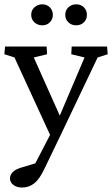

<svg xmlns="http://www.w3.org/2000/svg" viewBox="-24 -632 511 875"><path d="M213.9 3.9 42 -370.1 -3.9 -384.8 -1 -419.9H188.5L190.4 -384.8L129.9 -370.1L262.7 -73.2ZM463.9 -419.9 466.8 -384.8 420.9 -370.1 254.9 -21.5 176.8 140.6Q155.3 185.5 131.3 204.1Q107.4 222.7 76.2 222.7Q52.7 222.7 37.1 210.9Q21.5 199.2 21.5 180.7Q21.5 166 33.2 153.3Q44.9 140.6 69.3 132.8L160.2 105.5L115.2 154.3L223.6 -54.7L234.4 -72.3L361.3 -370.1L300.8 -384.8L302.7 -419.9ZM168.9 -516.6Q147.5 -516.6 132.8 -530.3Q118.2 -543.9 118.2 -564.5Q118.2 -585 132.8 -598.6Q147.5 -612.3 168.9 -612.3Q189.5 -612.3 203.1 -598.6Q216.8 -585 216.8 -564.5Q216.8 -543.9 203.1 -530.3Q189.5 -516.6 168.9 -516.6ZM323.2 -516.6Q301.8 -516.6 287.6 -530.3Q273.4 -543.9 273.4 -564.5Q273.4 -585 287.6 -598.6Q301.8 -612.3 323.2 -612.3Q344.7 -612.3 358.4 -598.6Q372.1 -585 372.1 -564.5Q372.1 -543.9 358.4 -530.3Q344.7 -516.6 323.2 -516.6Z"/></svg>

Font: Crimson Pro ExtraLight
Style: Regular
Weight: 400
Version: Version 1.002